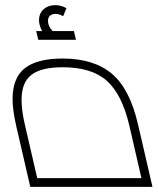

<svg xmlns="http://www.w3.org/2000/svg" viewBox="-20 -728 614 748"><path d="M574 0H98L43 -238Q29 -300 29 -342Q29 -425 77 -462.5Q125 -500 224 -500Q345 -500 415.5 -441Q486 -382 518 -242ZM125 -34H531L484 -238Q456 -359 397 -412.5Q338 -466 224 -466Q141 -466 102.5 -436.5Q64 -407 64 -339Q64 -297 77 -242ZM276 -573H129L121 -607H144Q132 -630 132 -649Q132 -676 150 -692Q168 -708 195 -708Q218 -708 239 -696L226 -665Q209 -674 198 -674Q183 -674 175 -667Q167 -660 167 -647Q167 -625 185 -607H268Z"/></svg>

Font: Cairo ExtraLight
Style: Italic
Weight: 275
Italic angle: -13°
Designer: Mohamed Gaber, Accademia di Belle Arti di Urbino and others
Foundry: Kief Type Foundry, Accademia di Belle Arti di Urbino and others
Version: Version 3.011